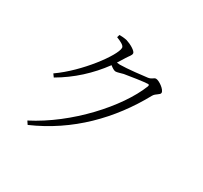

<svg xmlns="http://www.w3.org/2000/svg" viewBox="-163 -990 1326 1256"><g transform="rotate(30 500.0 -362.0)"><path d="M161 19 177 43C449 -75 651 -282 786 -529C800 -554 831 -560 831 -577C831 -601 777 -639 754 -639C738 -639 734 -623 705 -618C678 -614 554 -600 502 -600L479 -602L512 -655C527 -680 541 -691 541 -707C541 -724 494 -751 461 -761C440 -766 420 -767 403 -767L397 -747C432 -733 460 -719 460 -702C460 -645 308 -440 154 -333L170 -311C284 -377 380 -465 457 -570C473 -557 489 -547 500 -547C513 -547 534 -555 555 -560C593 -567 702 -583 724 -583C733 -583 736 -580 732 -568C655 -373 419 -113 161 19Z"/></g></svg>

Font: Noto Serif CJK TC Light
Style: Regular
Weight: 300
Designer: Ryoko NISHIZUKA 西塚涼子 (kana & ideographs); Frank Grießhammer (Latin, Greek & Cyrillic); Wenlong ZHANG 张文龙 (bopomofo); San
Foundry: Adobe
Version: Version 2.001;hotconv 1.1.0;makeotfexe 2.6.0